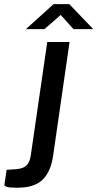

<svg xmlns="http://www.w3.org/2000/svg" viewBox="-100 -714 456 900"><path d="M-19 166Q-58.5 166 -69 161.5Q-79.5 157 -79.5 153.5L-69 82L-23 79Q9.5 76 24.8 61Q40 46 44.5 13L121.5 -517H226L149 16Q138 91.5 99.2 128.8Q60.5 166 -19 166ZM21.5 -577.5 151 -694.5H225L337 -577.5H244.5L184.5 -644L108.5 -577.5Z"/></svg>

Font: Public Sans Thin Medium
Style: Italic
Weight: 500
Italic angle: -8°
Version: Version 2.001